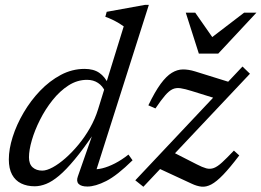

<svg xmlns="http://www.w3.org/2000/svg" viewBox="-20 -740 1051 772"><path d="M402.5 -372Q393 -394 374.2 -406.5Q355.5 -419 330 -419Q290.5 -419 255.5 -396.5Q220.5 -374 191.2 -337.2Q162 -300.5 140.8 -258.2Q119.5 -216 108 -176.2Q96.5 -136.5 96.5 -107.5Q96.5 -80.5 111.2 -67.2Q126 -54 150 -54Q167.5 -54 192 -67.2Q216.5 -80.5 243 -103.8Q269.5 -127 295.2 -158Q321 -189 341.8 -225.5Q362.5 -262 374.5 -301L477.5 -634Q468.5 -640.5 456.8 -647.5Q445 -654.5 431.5 -661Q418 -667.5 403.5 -672.5L409 -692.5L563.5 -720.5H578.5L361 -36.5L348 -60Q367 -57.5 391 -63.2Q415 -69 442.2 -83Q469.5 -97 496.5 -118.5L513 -95.5Q451 -34.5 407.2 -12.2Q363.5 10 331.5 10Q306.5 10 296.2 -0.5Q286 -11 293 -30.5L354 -205H358.5Q315 -140.5 280.2 -98.8Q245.5 -57 217.5 -33.5Q189.5 -10 165.5 -0.5Q141.5 9 119.5 9Q88.5 9 65 -2.5Q41.5 -14 28.5 -38Q15.5 -62 15.5 -99Q15.5 -140.5 31 -189.5Q46.5 -238.5 74.8 -286.8Q103 -335 141 -374.8Q179 -414.5 224.5 -438.8Q270 -463 320 -463Q356.5 -463 379.5 -447Q402.5 -431 416.5 -400.5ZM524 -15 955 -472.5 985 -443.5 556.5 11ZM605 -304 576.5 -316.5Q603 -371.5 626 -402.8Q649 -434 670.8 -447.2Q692.5 -460.5 715.2 -460.8Q738 -461 764 -453L923 -403.5L870 -337L751 -374Q724 -382.5 706.2 -385.2Q688.5 -388 674.2 -381.5Q660 -375 644 -356.5Q628 -338 605 -304ZM750.5 -1.5 613.5 -65 673.5 -129 770.5 -79.5Q793.5 -67.5 809.2 -63.2Q825 -59 839.8 -64.5Q854.5 -70 873 -87Q891.5 -104 920.5 -134.5L942 -115Q904.5 -65.5 877.5 -37.5Q850.5 -9.5 829.8 1.5Q809 12.5 790.2 10.5Q771.5 8.5 750.5 -1.5ZM1011 -689 857.5 -524.5H779.5L727 -689H765L839 -583H823L961.5 -689Z"/></svg>

Font: Newsreader 14pt
Style: Italic
Weight: 400
Italic angle: -17°
Designer: Hugues Gentile
Foundry: Production Type
Version: Version 1.003